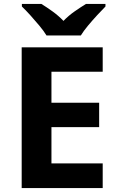

<svg xmlns="http://www.w3.org/2000/svg" viewBox="-20 -954 600 974"><path d="M501 0H90V-714H501V-590H241V-433H483V-309H241V-125H501ZM216 -774Q202 -797 179.5 -824Q157 -851 133.5 -877Q110 -903 91 -921V-934H190Q216 -918 246 -896.5Q276 -875 302 -848Q328 -875 359 -896.5Q390 -918 416 -934H515V-921Q497 -903 473 -877Q449 -851 426.5 -824Q404 -797 390 -774Z"/></svg>

Font: Noto Sans IKEA
Style: Bold
Weight: 600
Designer: Monotype Design Team
Foundry: Monotype Imaging Inc.
Version: Version 2.001